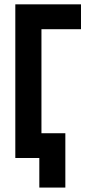

<svg xmlns="http://www.w3.org/2000/svg" viewBox="-20 -720 389 875"><path d="M49.8 -700.2H349.1V-586.9H168.9V-112.8H277.8V134.8H159.2V0H49.8Z"/></svg>

Font: Cakra Normal
Style: Regular
Weight: 400
Designer: Lucia Kollert, Vojtech Kollert
Foundry: OoM Type
Version: Version 1.000;Glyphs 3.1.1 (3148)